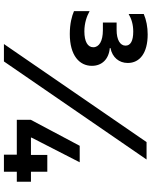

<svg xmlns="http://www.w3.org/2000/svg" viewBox="83 -856 773 979"><g transform="rotate(90 469.5 -366.5)"><path d="M315.7 -448.5C315.7 -499.6 282 -534.8 225.1 -539.8V-543.3C272.7 -552.6 301.1 -587.4 301.1 -631.4C301.1 -692.5 250.7 -733 155.5 -733C117.9 -733 82 -726.2 51.5 -713.1V-636C76.3 -650.6 105.5 -659.4 141 -659.4C188.9 -659.4 212.7 -645.6 212.7 -620C212.7 -592.7 183.2 -574.6 132.8 -574.6H94.8V-504.6H134.2C189.6 -504.6 220.9 -485.4 220.9 -455.6C220.9 -427.2 192.1 -410.2 139.9 -410.2C98 -410.2 63.2 -422.2 36.9 -436.8V-357.2C61.4 -346.6 100.1 -335.9 153.4 -335.9C262.8 -335.9 315.7 -384.9 315.7 -448.5ZM704.5 -727.3 204.5 0H293.3L793.3 -727.3ZM906.6 -137.8H855.8V-221.2H769.9V-137.8H681.5V-140.6L807.5 -386.4H723.4L590.9 -137.1V-65.7H768.5V0H855.8V-65.7H906.6Z"/></g></svg>

Font: TID UI Semi Bold
Style: Regular
Weight: 600
Designer: The TID Project Authors
Foundry: Bakken & Bæck
Version: Version 1.001;hotconv 1.0.109;makeotfexe 2.5.65596